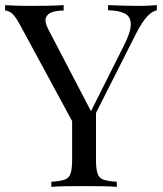

<svg xmlns="http://www.w3.org/2000/svg" viewBox="-23 -728 634 748"><path d="M588 -708V-688Q569 -684 550 -663.5Q531 -643 508 -599L306 -199H289L55 -631Q35 -668 21.5 -677.5Q8 -687 -3 -687V-708Q17 -707 38.5 -706Q60 -705 85 -705Q118 -705 155.5 -705.5Q193 -706 225 -708V-687Q200 -687 181 -681Q162 -675 156 -659Q150 -643 165 -614L334 -290L326 -284L459 -549Q487 -604 486.5 -634Q486 -664 463 -675.5Q440 -687 398 -688V-708Q427 -707 457 -706Q487 -705 513 -705Q539 -705 556 -706Q573 -707 588 -708ZM351 -304V-106Q351 -70 357 -52Q363 -34 380.5 -28Q398 -22 432 -20V0Q409 -2 374.5 -2.5Q340 -3 305 -3Q266 -3 232 -2.5Q198 -2 177 0V-20Q211 -22 228.5 -28Q246 -34 252 -52Q258 -70 258 -106V-311L312 -249Z"/></svg>

Font: Playfair Display
Style: Regular
Weight: 400
Designer: Claus Eggers Sørensen
Foundry: Claus Eggers Sørensen
Version: Version 1.203